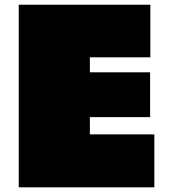

<svg xmlns="http://www.w3.org/2000/svg" viewBox="-20 -800 735 820"><path d="M60.1 -779.8H622.1V-555.2H363.8V-491.2H621.1V-299.8H363.8V-226.1H639.2V0H60.1Z"/></svg>

Font: Rammetto One
Style: Regular
Weight: 400
Designer: Vernon Adams
Foundry: Vernon Adams
Version: Version 1.100; ttfautohint (v1.8.4.7-5d5b)